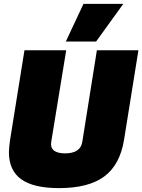

<svg xmlns="http://www.w3.org/2000/svg" viewBox="-20 -959 733 989"><path d="M284 10Q153 10 89.5 -35.5Q26 -81 26 -175Q26 -187 27.5 -202Q29 -217 32 -239L106 -700H321L244 -229Q239 -200 257 -184.5Q275 -169 315 -169Q395 -169 404 -229L479 -700H693L619 -239Q598 -110 517 -50Q436 10 284 10ZM319 -745 410 -939H615L475 -745Z"/></svg>

Font: Georama ExtraCondensed Thin Black
Style: Italic
Weight: 900
Italic angle: -9°
Version: Version 1.001